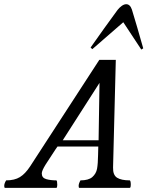

<svg xmlns="http://www.w3.org/2000/svg" viewBox="-57 -906 715 926"><path d="M417 -199.2Q416 -185.5 416 -159.2Q415.5 -116.2 411.1 -92.3Q406.7 -68.4 388.4 -52.2Q370.1 -36.1 331.1 -36.1Q322.3 -20.5 322.3 -9.3Q322.3 0 325.7 0H568.8Q571.8 0 572.8 -5.4Q573.7 -10.7 573.7 -14.6Q573.7 -34.2 568.8 -36.1Q528.3 -36.1 507.8 -48.8Q487.3 -61.5 488.3 -98.1L501.5 -617.2H421.9L87.9 -103Q64.5 -67.4 38.8 -51.8Q13.2 -36.1 -27.3 -36.1Q-36.6 -21.5 -36.6 -9.3Q-36.6 0 -32.7 0H214.8Q217.3 0 218.3 -5.9Q219.2 -11.7 219.2 -14.6Q219.2 -34.2 214.8 -36.1Q186.5 -36.1 165.5 -42.2Q144.5 -48.3 144.5 -69.8Q144.5 -82.5 162.8 -112.1Q181.2 -141.6 210.4 -185.1L220.2 -199.2ZM422.9 -506.3 418.5 -229.5H245.6ZM579.1 -859.9Q570.3 -885.7 551.8 -885.7Q541.5 -885.7 530.3 -877.7Q519 -869.6 509.8 -857.9Q489.3 -830.1 446 -770Q402.8 -710 379.9 -676.8L388.2 -668.9L537.6 -798.8L624.5 -667L633.8 -672.9Q625 -705.1 604.2 -776.1Q583.5 -847.2 579.1 -859.9Z"/></svg>

Font: Radley
Style: Italic
Weight: 400
Italic angle: -12°
Designer: Vernon Adams
Foundry: Vernon Adams
Version: Version 1.003; ttfautohint (v1.6)